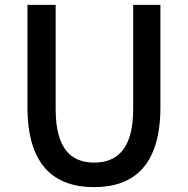

<svg xmlns="http://www.w3.org/2000/svg" viewBox="-20 -757 773 790"><path d="M367 13C530 13 640 -76 640 -316V-737H528V-308C528 -142 460 -88 367 -88C275 -88 209 -142 209 -308V-737H93V-316C93 -76 204 13 367 13Z"/></svg>

Font: Source Han Sans JP Medium
Style: Regular
Weight: 500
Designer: Ryoko NISHIZUKA 西塚涼子 (kana, bopomofo & ideographs); Paul D. Hunt (Latin, Greek & Cyrillic); Sandoll Communications 산돌커뮤니
Foundry: Adobe
Version: Version 2.002;hotconv 1.0.116;makeotfexe 2.5.65601